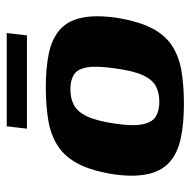

<svg xmlns="http://www.w3.org/2000/svg" viewBox="-18 -542 566 570"><g transform="rotate(-90 265.0 -257.0)"><path d="M241 6Q184 6 141 -3Q98 -12 71 -34.5Q44 -57 34 -97.5Q24 -138 32 -199Q42 -265 62.5 -305.5Q83 -346 115.5 -367.5Q148 -389 192 -396.5Q236 -404 292 -404Q349 -404 391.5 -395Q434 -386 460.5 -363.5Q487 -341 496.5 -301Q506 -261 498 -199Q488 -133 468 -92.5Q448 -52 416 -30.5Q384 -9 340.5 -1.5Q297 6 241 6ZM248 -67Q275 -67 294.5 -77.5Q314 -88 327 -116.5Q340 -145 347 -199Q355 -253 350 -281.5Q345 -310 328.5 -320.5Q312 -331 285 -331Q258 -331 238 -320.5Q218 -310 204.5 -281.5Q191 -253 183 -199Q175 -145 181 -116.5Q187 -88 204 -77.5Q221 -67 248 -67ZM168 -460 175 -520H452L445 -460Z"/></g></svg>

Font: Genos
Style: Bold Italic
Weight: 700
Italic angle: -8°
Version: Version 1.010